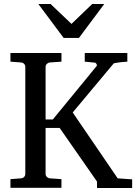

<svg xmlns="http://www.w3.org/2000/svg" viewBox="-20 -936 678 956"><path d="M463 0H638V-43L566 -48L342 -376L546 -620C547 -621 551 -622 558 -623C577 -626 593 -628 614 -629V-672H402V-629L453 -624C457 -623 466 -614 461 -607L243 -341H207V-603C207 -615 217 -624 229 -625L286 -629V-672H32V-629L85 -625C97 -624 106 -615 106 -603V-70C106 -58 97 -49 85 -48L32 -44V-1H286V-44L229 -48C217 -49 207 -58 207 -70V-299H277L463 -32ZM373 -747 499 -916H439L336 -817L232 -916H171L297 -747Z"/></svg>

Font: Veleka
Style: Regular
Weight: 400
Designer: Stefan Peev, Context Ltd, 2016; SIL International, 1997-2014.
Foundry: Stefan Peev, Context Ltd, 2016
Version: Version 1.000